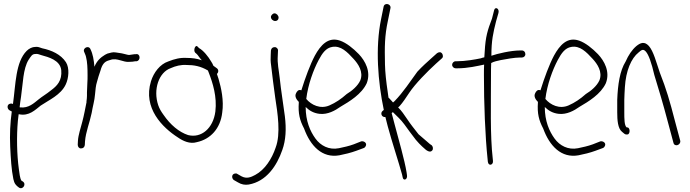

<svg xmlns="http://www.w3.org/2000/svg" viewBox="-20 -762 3514 978"><path d="M27 -201 40 -194C32 -138 29 -76 32 -14C35 46 38 101 48 150C53 174 62 183 76 193C95 207 116 177 97 163L89 158C81 145 79 119 76 99C66 26 64 -67 71 -146L75 -180H77C128 -169 160 -203 187 -224C228 -252 290 -278 315 -332C330 -364 335 -415 316 -445C290 -485 243 -506 195 -516C183 -520 173 -525 159 -523C145 -523 128 -515 116 -503C59 -446 60 -332 46 -232C41 -235 37 -235 32 -234C14 -230 16 -209 27 -201ZM80 -216C82 -233 84 -251 87 -268C97 -335 97 -412 126 -458C138 -475 143 -487 160 -487C172 -489 180 -484 191 -481C227 -471 286 -456 292 -405C297 -351 270 -324 240 -302C217 -283 195 -271 177 -256C153 -237 126 -210 83 -215C82 -215 81 -215 80 -216Z M376 -25C376 -15 382 -6 392 -6C404 -6 410 -12 412 -23L413 -42C417 -91 437 -138 447 -187C452 -219 462 -251 464 -281C466 -303 468 -327 474 -345L482 -373L492 -403C500 -433 512 -448 533 -454L543 -457C576 -469 609 -443 639 -447C648 -447 662 -448 669 -450H676C698 -454 695 -491 672 -486H666C656 -484 648 -484 638 -482C634 -482 630 -483 626 -484L610 -488C603 -490 596 -491 589 -492L569 -495C555 -498 539 -492 527 -489L515 -483C492 -469 474 -453 461 -422C458 -457 453 -487 441 -511C432 -534 399 -517 409 -497C412 -488 415 -485 418 -473C425 -446 426 -413 426 -379C426 -365 426 -352 425 -341C425 -322 423 -308 423 -292V-274C423 -266 422 -257 421 -249C420 -247 420 -245 421 -243C414 -209 408 -174 399 -141C391 -109 379 -76 377 -45Z M749 -348C707 -211 808 -112 886 -62C912 -44 947 -27 983 -38C1052 -53 1103 -107 1112 -189C1121 -249 1107 -314 1093 -361L1085 -385C1093 -393 1095 -406 1085 -414L1067 -427C1064 -435 1060 -442 1056 -448C1041 -474 1016 -505 994 -517L987 -524C976 -538 963 -507 974 -494L982 -487C988 -482 997 -466 1008 -455C982 -464 958 -467 931 -467C898 -469 870 -462 837 -449C795 -435 763 -393 749 -348ZM786 -226C759 -306 789 -394 850 -415C874 -426 902 -433 930 -431C968 -431 1002 -425 1039 -403L1043 -393C1064 -339 1086 -269 1077 -194C1066 -108 1005 -57 938 -74C892 -89 848 -126 813 -177C802 -192 792 -208 786 -226Z M1171 155 1192 167C1210 178 1228 181 1247 178C1337 162 1390 83 1418 2C1436 -48 1439 -105 1431 -170C1423 -233 1411 -303 1405 -363C1400 -409 1392 -436 1395 -480L1396 -503C1398 -512 1389 -522 1380 -522C1368 -522 1362 -516 1360 -505L1359 -482C1358 -466 1358 -448 1361 -429C1367 -379 1374 -319 1382 -264C1394 -186 1411 -81 1384 -10C1365 47 1329 103 1280 129C1258 141 1236 150 1210 136L1189 124C1185 121 1181 121 1176 122C1158 126 1160 147 1171 155ZM1360 -676C1360 -664 1371 -655 1382 -655C1392 -655 1399 -662 1399 -672C1399 -683 1389 -694 1378 -694C1370 -694 1360 -684 1360 -676Z M1488 -287C1479 -270 1492 -253 1502 -243V-240C1498 -183 1507 -149 1529 -107C1561 -19 1621 45 1709 29C1735 24 1768 16 1795 6L1833 -8C1838 -10 1841 -14 1843 -18C1851 -34 1833 -45 1820 -42L1782 -27C1758 -18 1730 -12 1706 -7C1656 3 1613 -20 1587 -56C1560 -93 1537 -145 1537 -217C1556 -198 1579 -185 1609 -182C1649 -178 1686 -198 1714 -218C1760 -245 1822 -282 1848 -338C1871 -397 1840 -452 1808 -486C1779 -516 1744 -544 1712 -555C1652 -576 1613 -532 1584 -479C1560 -434 1535 -366 1515 -302C1500 -308 1492 -296 1488 -287ZM1540 -258C1549 -332 1577 -407 1603 -456C1622 -492 1641 -518 1672 -523C1716 -531 1749 -497 1781 -462C1804 -437 1833 -396 1815 -352C1802 -324 1774 -300 1746 -283C1718 -258 1690 -239 1658 -225C1612 -205 1566 -227 1540 -258Z M1921 -664C1891 -518 1905 -345 1935 -202L1930 -198C1915 -187 1924 -163 1943 -166C1947 -151 1951 -135 1955 -119C1975 -44 2012 68 2028 127L2031 141C2034 161 2057 154 2053 130L2051 116C2041 53 2010 -53 1990 -129L1975 -186C1977 -187 1979 -189 1981 -191C2001 -171 2021 -154 2040 -128C2056 -105 2076 -79 2098 -50C2122 -21 2143 -5 2148 0C2155 6 2172 17 2182 4C2188 -4 2185 -16 2179 -22L2170 -28C2165 -33 2145 -49 2112 -78C2090 -106 2070 -131 2055 -154C2038 -179 2026 -197 2008 -215C2010 -217 2012 -219 2015 -221C2032 -240 2047 -263 2065 -290C2095 -335 2156 -397 2201 -438L2230 -464C2234 -467 2236 -471 2236 -476C2236 -486 2230 -496 2220 -496C2215 -496 2210 -494 2206 -491L2177 -465C2157 -447 2131 -424 2106 -397C2070 -348 2034 -292 1990 -247C1987 -244 1985 -242 1982 -240C1979 -243 1977 -245 1975 -248L1962 -262C1961 -263 1960 -264 1959 -264C1958 -274 1956 -284 1955 -293C1947 -346 1942 -393 1941 -433C1939 -525 1939 -578 1956 -657L1969 -721C1973 -742 1939 -751 1934 -728Z M2283 -432C2283 -422 2292 -414 2301 -414H2309C2363 -414 2412 -426 2446 -433C2445 -416 2445 -399 2445 -380C2445 -235 2451 -71 2464 52L2465 62C2468 86 2494 79 2491 57L2490 47C2476 -74 2481 -237 2481 -380C2481 -401 2481 -422 2482 -441C2496 -449 2514 -452 2531 -456C2558 -461 2601 -469 2629 -469H2638C2648 -469 2656 -476 2656 -486C2656 -497 2649 -505 2638 -505H2629C2582 -505 2511 -488 2483 -478C2483 -556 2492 -594 2507 -654L2519 -696C2525 -719 2502 -730 2497 -710L2486 -667C2464 -609 2453 -576 2449 -499C2448 -490 2448 -480 2447 -470C2440 -469 2435 -467 2429 -465C2401 -459 2350 -450 2308 -450H2301C2291 -450 2283 -441 2283 -432Z M2706 -287C2697 -270 2710 -253 2720 -243V-240C2716 -183 2725 -149 2747 -107C2779 -19 2839 45 2927 29C2953 24 2986 16 3013 6L3051 -8C3056 -10 3059 -14 3061 -18C3069 -34 3051 -45 3038 -42L3000 -27C2976 -18 2948 -12 2924 -7C2874 3 2831 -20 2805 -56C2778 -93 2755 -145 2755 -217C2774 -198 2797 -185 2827 -182C2867 -178 2904 -198 2932 -218C2978 -245 3040 -282 3066 -338C3089 -397 3058 -452 3026 -486C2997 -516 2962 -544 2930 -555C2870 -576 2831 -532 2802 -479C2778 -434 2753 -366 2733 -302C2718 -308 2710 -296 2706 -287ZM2758 -258C2767 -332 2795 -407 2821 -456C2840 -492 2859 -518 2890 -523C2934 -531 2967 -497 2999 -462C3022 -437 3051 -396 3033 -352C3020 -324 2992 -300 2964 -283C2936 -258 2908 -239 2876 -225C2830 -205 2784 -227 2758 -258Z M3124 -190C3124 -150 3127 -108 3148 -91C3158 -82 3164 -77 3170 -77H3176C3182 -77 3187 -85 3187 -95C3187 -105 3182 -113 3176 -113H3172C3160 -123 3160 -158 3160 -190V-253C3161 -274 3161 -295 3163 -318C3168 -401 3195 -465 3233 -495C3247 -507 3256 -515 3270 -499C3277 -491 3284 -477 3291 -458C3299 -436 3306 -410 3313 -380C3339 -294 3355 -243 3384 -133L3410 -36C3415 -11 3449 -23 3445 -45L3419 -142C3390 -254 3375 -305 3341 -392C3323 -444 3309 -501 3285 -528C3263 -552 3243 -545 3221 -527C3199 -508 3181 -481 3167 -449C3137 -401 3127 -331 3124 -253Z"/></svg>

Font: Stray Cat
Style: SuCn
Weight: 400
Version: Version 1.0